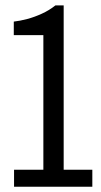

<svg xmlns="http://www.w3.org/2000/svg" viewBox="-20 -707 383 727"><path d="M33.2 0V-64.4H144.2V-574H32.2V-625.2Q55.5 -627.8 82.9 -635Q110.4 -642.3 138.3 -655.1Q166.3 -667.8 189.8 -686.5H221.1V-64.4H329.6V0Z"/></svg>

Font: Archivo SemiBold ExtraCondensed
Style: Regular
Weight: 600
Width: 2
Version: Version 2.001